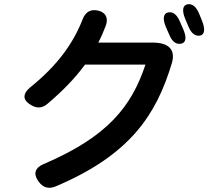

<svg xmlns="http://www.w3.org/2000/svg" viewBox="-20 -873 1040 924"><path d="M118 -375 124 -371C153 -351 181 -350 208 -373C280 -434 340 -495 389 -562H680C613 -361 499 -215 189 -83C149 -66 139 -37 164 -2L166 1C187 30 214 38 248 24C605 -127 732 -319 807 -569C826 -633 793 -668 715 -668H453C467 -694 478 -721 489 -749C503 -787 488 -814 452 -822C416 -830 392 -816 378 -781C332 -663 256 -558 126 -453C92 -426 88 -397 118 -375ZM778 -744 795 -705C809 -671 829 -658 853 -663C875 -668 879 -693 862 -732L845 -771C830 -805 811 -818 788 -813C766 -808 762 -782 778 -744ZM871 -783 887 -745C901 -711 921 -697 944 -702C965 -707 968 -733 953 -771L938 -808C924 -841 905 -857 881 -852C859 -847 855 -822 871 -783Z"/></svg>

Font: 寒蝉团圆体 Round
Style: Regular
Weight: 500
Designer: 寒蝉字型
Version: Version 2.700;Glyphs 3.1.1 (3135)